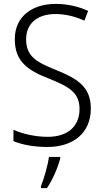

<svg xmlns="http://www.w3.org/2000/svg" viewBox="-20 -744 533 985"><path d="M446 -187C446 -298 379 -340 265 -386C168 -425 114 -454 114 -543C114 -625 174 -672 264 -672C312 -672 363 -661 413 -638L432 -688C385 -710 328 -724 265 -724C144 -724 55 -658 56 -542C56 -428 123 -383 228 -342C339 -298 388 -267 388 -184C388 -94 325 -42 225 -42C159 -42 95 -58 49 -78V-20C93 -2 151 10 223 10C355 10 446 -61 446 -187ZM289 69V61H231C226 103 204 178 190 211V221H221C251 177 277 115 289 69Z"/></svg>

Font: Noto Sans Gujarati UI SemiCondensed Light
Style: Regular
Weight: 300
Width: 4
Designer: Jelle Bosma - Monotype Design Team, Universal Thirst
Foundry: Monotype Imaging Inc.
Version: Version 2.106